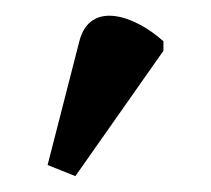

<svg xmlns="http://www.w3.org/2000/svg" viewBox="-20 -828 266 242"><path d="M75 -606 186 -764V-776C148 -810 93 -827 80 -776L40 -620Z"/></svg>

Font: Noto Serif
Style: Regular
Weight: 400
Designer: Monotype Design Team
Foundry: Monotype Imaging Inc.
Version: Version 2.015